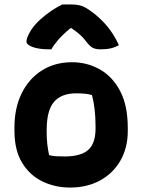

<svg xmlns="http://www.w3.org/2000/svg" viewBox="-20 -832 640 864"><path d="M304 -552Q371 -552 428 -520.5Q485 -489 520 -423.5Q555 -358 555 -256V-242Q555 -167 522 -109.5Q489 -52 430.5 -20Q372 12 295 12Q228 12 171 -15.5Q114 -43 79.5 -99.5Q45 -156 45 -244V-258Q45 -346 77.5 -412Q110 -478 168.5 -515Q227 -552 304 -552ZM323 -412Q256 -412 223 -373.5Q190 -335 190 -246V-239Q190 -208 193 -182Q196 -156 201 -134Q216 -130 232 -129Q248 -128 272 -128Q343 -128 376.5 -157Q410 -186 410 -254V-261Q410 -344 394 -404Q371 -412 323 -412ZM261 -812H297Q326 -812 345.5 -806Q365 -800 393 -779Q430 -752 461 -715.5Q492 -679 515 -629Q498 -619 478.5 -614.5Q459 -610 433 -610Q410 -610 397 -617Q384 -624 367 -646Q357 -660 342.5 -673.5Q328 -687 302 -705H297Q263 -677 243 -654Q223 -631 211 -610H205Q154 -610 126.5 -620.5Q99 -631 99 -645Q99 -664 122 -700Q137 -722 161 -744Q185 -766 212 -784Q239 -802 261 -812Z"/></svg>

Font: Recursive Sn Csl St XBd
Style: Regular
Weight: 800
Version: Version 1.085;hotconv 1.1.0;makeotfexe 2.6.0; ttfautohint (v